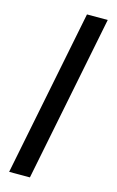

<svg xmlns="http://www.w3.org/2000/svg" viewBox="-147 -857 680 1115"><g transform="rotate(15 192.5 -300.0)"><path d="M30 200 230 -800H354.8L154.8 200Z"/></g></svg>

Font: Big Shoulders Stencil Thin
Style: Regular
Weight: 100
Designer: Patric King
Foundry: XO Type Co
Version: Version 2.001